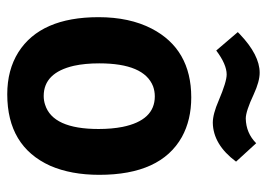

<svg xmlns="http://www.w3.org/2000/svg" viewBox="-125 -610 750 540"><g transform="rotate(90 250.0 -340.0)"><path d="M250 -87.9Q184.6 -87.9 165 -172.9Q158.2 -204.1 158.2 -244.1Q158.2 -370.1 222.7 -395.5Q236.3 -400.4 251 -400.4Q318.4 -400.4 336.9 -309.6Q342.8 -279.3 342.8 -242.2Q342.8 -113.3 274.4 -91.8Q262.7 -87.9 250 -87.9ZM253.9 -502.9Q118.2 -502.9 60.5 -391.6Q28.3 -329.1 28.3 -242.2Q28.3 -79.1 127 -16.6Q176.8 14.6 245.1 14.6Q391.6 14.6 446.3 -106.4Q471.7 -165 471.7 -244.1Q471.7 -417 365.2 -476.6Q317.4 -502.9 253.9 -502.9ZM313.5 -656.2Q293 -656.2 245.1 -678.7Q209 -695.3 184.6 -695.3Q134.8 -695.3 76.2 -639.6Q73.2 -636.7 70.3 -633.8L122.1 -573.2Q161.1 -602.5 189.5 -602.5Q210 -602.5 262.7 -580.1Q300.8 -563.5 325.2 -563.5Q386.7 -564.5 434.6 -628.9L382.8 -685.5Q354.5 -657.2 313.5 -656.2Z"/></g></svg>

Font: Yaldevi Colombo
Style: Bold
Weight: 700
Designer: Sol Matas, Denzil Rajitha, Kosala Senevirathne and Pathum Egodawatta
Foundry: Mooniak
Version: Version 1.020 ; ttfautohint (v1.6)